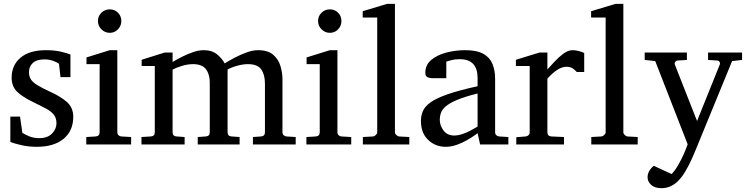

<svg xmlns="http://www.w3.org/2000/svg" viewBox="-20 -757 3918 1006"><path d="M363.8 -145Q363.8 -71.3 313 -29.5Q262.2 12.2 172.9 12.2Q127 12.2 88.1 2.7Q49.3 -6.8 34.2 -13.2V-146H85L97.2 -61Q112.3 -51.3 134.5 -42.2Q156.7 -33.2 186 -33.2Q229 -33.2 252.4 -57.1Q275.9 -81.1 275.9 -110.8Q275.9 -139.2 261.5 -156.7Q247.1 -174.3 219.7 -189Q192.4 -203.6 153.8 -222.2Q99.1 -248 70.1 -276.1Q41 -304.2 41 -349.1Q41 -416 87.9 -455.1Q134.8 -494.1 221.2 -494.1Q265.1 -494.1 299.6 -486.1Q334 -478 349.1 -471.2V-353H296.9L289.1 -422.9Q278.3 -431.2 257.3 -438.5Q236.3 -445.8 212.9 -445.8Q171.9 -445.8 151.9 -427Q131.8 -408.2 131.8 -378.9Q131.8 -356.4 142.1 -340.8Q152.3 -325.2 176.8 -310.3Q201.2 -295.4 243.2 -275.9Q295.4 -252.9 329.6 -223.4Q363.8 -193.8 363.8 -145Z M615.7 -647Q615.7 -621.6 598.1 -603.3Q580.6 -585 555.2 -585Q529.8 -585 511.5 -603.3Q493.2 -621.6 493.2 -647Q493.2 -672.9 511.5 -690.4Q529.8 -708 555.2 -708Q580.6 -708 598.1 -690.4Q615.7 -672.9 615.7 -647ZM667 0H432.1V-39.1L481 -42Q502 -43.5 502 -64V-420.9H433.1V-456.1L555.2 -494.1H594.7V-64Q594.7 -54.7 600.8 -48.6Q606.9 -42.5 615.7 -42L667 -39.1Z M1529.3 0H1305.2V-39.1L1347.2 -42Q1368.2 -43.5 1368.2 -64V-318.8Q1368.2 -365.2 1348.9 -393.1Q1329.6 -420.9 1279.3 -420.9Q1254.4 -420.9 1224.9 -413.1Q1195.3 -405.3 1172.4 -393.1V-64Q1172.4 -43.5 1193.4 -42L1235.4 -39.1V0H1016.1V-39.1L1058.1 -42Q1079.1 -43.5 1079.1 -64V-325.2Q1079.1 -367.7 1059.1 -394.3Q1039.1 -420.9 991.2 -420.9Q962.9 -420.9 932.1 -411.4Q901.4 -401.9 884.3 -392.1V-64Q884.3 -43.5 905.3 -42L947.3 -39.1V0H721.2V-39.1L770 -42Q791 -43.5 791 -64V-411.1H722.2V-443.8L843.3 -481.9H884.3V-432.1Q906.7 -445.8 934.8 -460Q962.9 -474.1 992.2 -484.1Q1021.5 -494.1 1047.4 -494.1Q1090.8 -494.1 1117.7 -471.9Q1144.5 -449.7 1157.2 -424.8Q1177.2 -437.5 1208 -453.9Q1238.8 -470.2 1271.7 -482.2Q1304.7 -494.1 1331.1 -494.1Q1383.8 -494.1 1411.6 -470Q1439.5 -445.8 1449.7 -410.4Q1460 -375 1460 -340.8V-64Q1460 -54.7 1466.1 -48.8Q1472.2 -43 1481 -42L1529.3 -39.1Z M1769 -647Q1769 -621.6 1751.5 -603.3Q1733.9 -585 1708.5 -585Q1683.1 -585 1664.8 -603.3Q1646.5 -621.6 1646.5 -647Q1646.5 -672.9 1664.8 -690.4Q1683.1 -708 1708.5 -708Q1733.9 -708 1751.5 -690.4Q1769 -672.9 1769 -647ZM1820.3 0H1585.4V-39.1L1634.3 -42Q1655.3 -43.5 1655.3 -64V-420.9H1586.4V-456.1L1708.5 -494.1H1748V-64Q1748 -54.7 1754.2 -48.6Q1760.3 -42.5 1769 -42L1820.3 -39.1Z M2124.5 0H1881.3V-39.1L1934.6 -42Q1941.4 -42.5 1949 -49.6Q1956.5 -56.6 1956.5 -63V-665H1880.4V-698.2L2008.3 -736.8H2049.3V-63Q2049.3 -56.6 2056.6 -49.6Q2064 -42.5 2070.3 -42L2124.5 -39.1Z M2643.6 0H2495.6L2482.4 -59.1Q2482.4 -59.1 2467.5 -48.3Q2452.6 -37.6 2428.2 -23.4Q2403.8 -9.3 2374.3 1.5Q2344.7 12.2 2315.4 12.2Q2261.2 12.2 2223.4 -23.9Q2185.5 -60.1 2185.5 -123Q2185.5 -150.9 2195.6 -174.8Q2205.6 -198.7 2235.6 -220.5Q2265.6 -242.2 2325 -262.9Q2384.3 -283.7 2482.4 -305.2Q2482.4 -306.6 2482.4 -317.4Q2482.4 -328.1 2482.4 -338.1Q2482.4 -348.1 2482.4 -348.1Q2482.4 -446.8 2389.2 -446.8Q2363.3 -446.8 2344.5 -441.9Q2325.7 -437 2318.4 -434.1V-347.2H2245.6Q2231.9 -347.2 2220.2 -352.3Q2208.5 -357.4 2208.5 -376Q2208.5 -417 2239.7 -443.1Q2271 -469.2 2319.1 -481.7Q2367.2 -494.1 2416.5 -494.1Q2478.5 -494.1 2512.7 -474.9Q2546.9 -455.6 2560.5 -421.6Q2574.2 -387.7 2574.2 -344.2V-64Q2574.2 -54.7 2580.3 -48.8Q2586.4 -43 2595.2 -42L2643.6 -39.1ZM2482.4 -94.2V-267.1Q2415 -250.5 2375.2 -233.6Q2335.4 -216.8 2315.9 -200Q2296.4 -183.1 2290.3 -165.8Q2284.2 -148.4 2284.2 -129.9Q2284.2 -99.1 2304 -73Q2323.7 -46.9 2359.4 -46.9Q2379.4 -46.9 2400.9 -54Q2422.4 -61 2440.9 -70.6Q2459.5 -80.1 2470.9 -87.2Q2482.4 -94.2 2482.4 -94.2Z M3041 -379.9H3002Q2992.7 -391.1 2979.7 -399.2Q2966.8 -407.2 2948.2 -407.2Q2924.3 -407.2 2899.2 -390.6Q2874 -374 2848.1 -345.2V-64Q2848.1 -43.5 2869.1 -42L2935.1 -39.1V0H2685.1V-38.1L2734.4 -42Q2743.2 -43 2749.3 -48.8Q2755.4 -54.7 2755.4 -64V-411.1H2683.1V-443.8L2807.1 -481.9H2848.1V-393.1Q2862.8 -409.2 2884.8 -433.1Q2906.7 -457 2931.6 -475.6Q2956.5 -494.1 2980 -494.1Q2995.6 -494.1 3013.7 -489.3Q3031.7 -484.4 3041 -479Z M3321.3 0H3078.1V-39.1L3131.3 -42Q3138.2 -42.5 3145.8 -49.6Q3153.3 -56.6 3153.3 -63V-665H3077.1V-698.2L3205.1 -736.8H3246.1V-63Q3246.1 -56.6 3253.4 -49.6Q3260.7 -42.5 3267.1 -42L3321.3 -39.1Z M3868.2 -442.9 3815.9 -437 3624 30.8Q3617.7 46.9 3604.2 76.9Q3590.8 106.9 3572.5 138.4Q3554.2 169.9 3533.2 190.9Q3515.1 209 3493.4 219Q3471.7 229 3446.3 229Q3410.6 229 3391.8 211.7Q3373 194.3 3373 171.9Q3373 138.7 3405.3 111.8L3499 154.8Q3515.6 138.2 3532.2 109.9Q3548.8 81.5 3562.3 51.3Q3575.7 21 3583 -1L3413.1 -437L3357.9 -442.9V-481.9H3579.1V-442.9L3531.2 -439.9Q3522.9 -439.5 3518.1 -432.9Q3513.2 -426.3 3516.1 -418L3632.3 -123L3751 -418Q3754.4 -425.8 3750 -432.6Q3745.6 -439.5 3737.3 -439.9L3689.9 -442.9V-481.9H3868.2Z"/></svg>

Font: Eeyek
Style: Regular
Weight: 400
Designer: Pravabati Chingangbam and Tabish
Foundry: SIL International
Version: Version 2.000